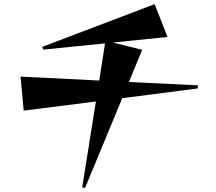

<svg xmlns="http://www.w3.org/2000/svg" viewBox="-20 -825 1040 925"><path d="M376 78 442 -336 94 -292 79 -456 458 -437 486 -616 189 -586 183 -599 725 -805 787 -647 524 -620 665 -585 601 -430 933 -414V-399L569 -352L390 80Z"/></svg>

Font: Tiejili SC
Style: Regular
Weight: 400
Designer: Buernia
Foundry: Ershou Xiaoxi Press
Version: Version 1.100